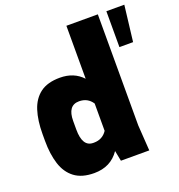

<svg xmlns="http://www.w3.org/2000/svg" viewBox="-144 -921 987 1056"><g transform="rotate(-20 350.0 -393.0)"><path d="M229 14Q157 14 114 -18.5Q71 -51 52.5 -109.5Q34 -168 34 -245V-285Q34 -364 52.5 -422Q71 -480 113.5 -512Q156 -544 229 -544Q311 -544 361 -490V-800H545V-150L555 0H389L377 -61Q326 14 229 14ZM284 -144Q334 -144 361 -185V-345Q334 -386 284 -386Q217 -386 217 -295V-245Q217 -144 280 -144ZM675 -590H595V-800H700Z"/></g></svg>

Font: Tanohe Sans ExtraBold
Style: Regular
Weight: 800
Designer: Village Type and Design LLC & Cristiano Sobral
Foundry: Cooper Hewitt Smithsonian Design Museum
Version: Version 1.00;September 29, 2021;FontCreator 13.0.0.2655 64-b